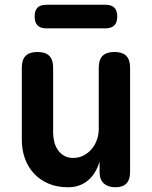

<svg xmlns="http://www.w3.org/2000/svg" viewBox="-20 -779 640 809"><path d="M396.1 -494Q396.1 -527.5 412.3 -543.7Q428.6 -560 462.1 -560Q495.6 -560 511.9 -543.7Q528.1 -527.5 528.1 -494V-54.6Q528.1 -21.8 512.6 -5.9Q497 10 466.3 10Q435.6 10 417.6 -5.9Q399.6 -21.8 399.6 -54.6V-98.2Q384.2 -46.7 350.2 -18.4Q316.2 10 266.1 10Q220.5 10 184.5 -5.3Q148.6 -20.5 123.4 -47.6Q98.2 -74.7 85 -111.1Q71.9 -147.5 71.9 -190.5V-494Q71.9 -527.5 88.1 -543.7Q104.4 -560 137.9 -560Q171.4 -560 187.7 -543.7Q203.9 -527.5 203.9 -494V-219.3Q203.9 -199.6 208.8 -180.7Q213.7 -161.7 224.1 -146.9Q234.4 -132 250.2 -122.8Q266 -113.5 288.8 -113.5Q313 -113.5 333 -124.3Q353.1 -135 367 -151.9Q380.9 -168.7 388.5 -190.4Q396.1 -212.1 396.1 -234.7ZM175.6 -659.5Q150.1 -659.5 138.1 -672Q126 -684.4 126 -709.4Q126 -734.9 138.1 -746.9Q150.1 -759 175.6 -759H424.1Q449.1 -759 461.5 -747Q474 -734.9 474 -709.5Q474 -684.1 461.5 -671.8Q449.1 -659.5 424.1 -659.5Z"/></svg>

Font: Maple Mono
Style: Regular
Weight: 400
Monospace: yes
Designer: subframe7536
Version: Version 7.300